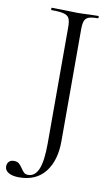

<svg xmlns="http://www.w3.org/2000/svg" viewBox="-142 -674 560 966"><g transform="rotate(10 138.0 -190.5)"><path d="M280 -613Q247 -613 232 -607Q217 -601 211.5 -586.5Q206 -572 206 -542V28Q206 127 160 185.5Q114 244 27 244Q-7 244 -26.5 232.5Q-46 221 -46 201Q-46 186 -37 176.5Q-28 167 -12 167Q5 167 14 174.5Q23 182 33 197Q42 211 49.5 217.5Q57 224 70 224Q105 224 122.5 182.5Q140 141 140 50V-544Q140 -574 133 -588Q126 -602 105.5 -607.5Q85 -613 42 -613Q40 -613 40 -619Q40 -625 42 -625L99 -624Q145 -622 172 -622Q198 -622 236 -624L280 -625Q282 -625 282 -619Q282 -613 280 -613Z"/></g></svg>

Font: Cormorant Garamond
Style: Regular
Weight: 400
Designer: Christian Thalmann (Catharsis Fonts)
Version: Version 3.000